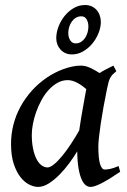

<svg xmlns="http://www.w3.org/2000/svg" viewBox="-20 -715 500 755"><path d="M291.5 -202.1Q294.4 -223.1 298.3 -246.6Q302.2 -270 306.2 -292.2Q310.1 -314.5 313.5 -333.3Q316.9 -352.1 319.3 -364.7Q312 -371.1 303.5 -377.2Q294.9 -383.3 285.6 -388.4Q276.4 -393.6 266.6 -396.7Q256.8 -399.9 246.6 -399.9Q224.6 -399.9 205.8 -389.2Q187 -378.4 171.1 -361.1Q155.3 -343.8 143.1 -321.3Q130.9 -298.8 122.3 -274.9Q113.8 -251 109.4 -227.5Q105 -204.1 105 -185.1Q105 -154.8 109.9 -131.1Q114.7 -107.4 123 -90.8Q131.3 -74.2 142.8 -65.4Q154.3 -56.6 167 -56.6Q177.2 -56.6 192.4 -68.8Q207.5 -81.1 224.4 -101.6Q241.2 -122.1 258.5 -148.2Q275.9 -174.3 291.5 -202.1ZM452.6 -39.6Q410.6 -10.7 381.1 4.6Q351.6 20 335.9 20Q327.1 20 318.4 14.2Q309.6 8.3 302 -7.3Q294.4 -22.9 289.3 -50.3Q284.2 -77.6 283.7 -120.1Q270.5 -97.7 252.2 -73Q233.9 -48.3 213.4 -27.6Q192.9 -6.8 171.4 6.6Q149.9 20 129.9 20Q113.3 20 94.7 10.7Q76.2 1.5 60.3 -18.8Q44.4 -39.1 33.9 -71Q23.4 -103 23.4 -148.9Q23.4 -187.5 32.7 -224.4Q42 -261.2 60.3 -294.9Q78.6 -328.6 105 -358.2Q131.3 -387.7 166 -411.1Q179.2 -419.9 195.1 -428.2Q210.9 -436.5 228.3 -442.9Q245.6 -449.2 263.2 -453.1Q280.8 -457 297.9 -457Q308.1 -457 317.9 -454.3Q327.6 -451.7 336.9 -447.3Q346.2 -442.9 355 -437.7Q363.8 -432.6 371.6 -427.7Q384.3 -436 398.4 -443.1Q412.6 -450.2 425.8 -457L437.5 -435.1Q429.2 -428.2 423.8 -422.9Q418.5 -417.5 414.3 -410.4Q410.2 -403.3 407.2 -393.1Q404.3 -382.8 400.9 -366.2Q393.6 -331.1 387.2 -295.4Q380.9 -259.8 376.2 -229Q371.6 -198.2 369.1 -174.6Q366.7 -150.9 366.7 -140.1Q366.7 -91.3 373.5 -69.8Q380.4 -48.3 391.6 -48.3Q401.4 -48.3 414.1 -51Q426.8 -53.7 446.3 -62ZM327.6 -610.4Q327.6 -627 320.6 -638.9Q313.5 -650.9 299.8 -650.9Q287.6 -650.9 278.1 -645Q268.6 -639.2 262 -629.6Q255.4 -620.1 252 -608.6Q248.5 -597.2 248.5 -585.4Q248.5 -568.4 256.3 -556.2Q264.2 -543.9 278.3 -544.4Q289.6 -544.4 298.8 -550.3Q308.1 -556.2 314.5 -565.7Q320.8 -575.2 324.2 -586.9Q327.6 -598.6 327.6 -610.4ZM376.5 -628.4Q376.5 -607.9 367.7 -585.4Q358.9 -563 343.5 -544.2Q328.1 -525.4 307.4 -513.2Q286.6 -501 262.7 -501Q248.5 -501 237.3 -506.1Q226.1 -511.2 218 -520Q210 -528.8 205.6 -540.3Q201.2 -551.8 201.2 -564.5Q201.2 -586.9 210 -610.1Q218.8 -633.3 234.1 -652.3Q249.5 -671.4 270 -683.3Q290.5 -695.3 314.5 -695.3Q328.6 -695.3 340.1 -690.2Q351.6 -685.1 359.6 -676Q367.7 -667 372.1 -654.8Q376.5 -642.6 376.5 -628.4Z"/></svg>

Font: Gentium Book Basic
Style: Italic
Weight: 400
Italic angle: -8°
Designer: J. Victor Gaultney and Annie Olsen
Foundry: SIL International
Version: Version 1.102; 2013; Maintenance release